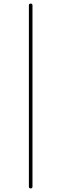

<svg xmlns="http://www.w3.org/2000/svg" viewBox="-20 -830 342 1070"><path d="M141 210V-800Q141 -810 151 -810Q161 -810 161 -800V210Q161 220 151 220Q141 220 141 210Z"/></svg>

Font: Rounded Mplus 1c Thin
Style: Regular
Weight: 250
Version: Version 1.059.20150529